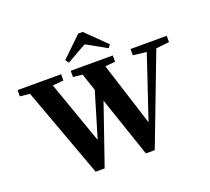

<svg xmlns="http://www.w3.org/2000/svg" viewBox="-146 -1063 1387 1268"><g transform="rotate(-20 547.5 -429.0)"><path d="M398.9 -717.3 381.8 -741.2 522 -877H553.7L694.8 -738.8L678.2 -717.3L542 -793.5H532.7ZM318.4 19.5 86.9 -612.3 18.1 -619.1V-663.1H324.2V-619.1L247.6 -612.3L402.8 -172.9L498 -490.7L456.5 -612.3L391.6 -619.1V-663.1H687.5V-619.1L616.7 -612.8L758.3 -167.5L906.2 -607.9L812 -619.1V-663.1H1066.4V-619.1L973.6 -608.9L733.9 19.5H671.4L527.8 -403.3L381.8 19.5Z"/></g></svg>

Font: Elstob 6pt
Style: Bold
Weight: 700
Designer: Peter S. Baker
Version: Version 1.015